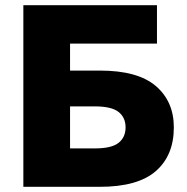

<svg xmlns="http://www.w3.org/2000/svg" viewBox="-20 -720 720 740"><path d="M70 0V-700H585V-552H250V-448H365Q511 -448 580.5 -388.5Q650 -329 650 -229Q650 -121 580.5 -60.5Q511 0 365 0ZM250 -148H345Q410 -148 437 -169.5Q464 -191 464 -229Q464 -267 437 -288.5Q410 -310 345 -310H250Z"/></svg>

Font: Golos Text
Style: Bold
Weight: 700
Designer: A.Korolkova, Vitaly Kuzmin
Foundry: ParaType Ltd
Version: Version 2.004